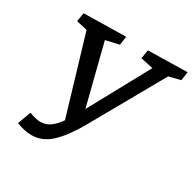

<svg xmlns="http://www.w3.org/2000/svg" viewBox="-158 -861 1041 1037"><g transform="rotate(30 362.5 -342.0)"><path d="M725 -700 717 -646 645 -628 390 -176Q338 -85 284.5 -34.5Q231 16 164 16Q121 16 69 -4L99 -86Q144 -70 170 -70Q202 -70 228.5 -88.5Q255 -107 281 -144L138 -625L70 -641L79 -695L342 -700L334 -646L251 -627L346 -252L549 -624L471 -641L480 -695Z"/></g></svg>

Font: Bitter Pro Medium
Style: Italic
Weight: 500
Italic angle: -9°
Designer: Sol Matas, and Bitter project Authors
Foundry: Sol Matas
Version: Version 1.010